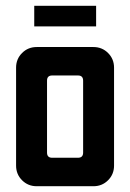

<svg xmlns="http://www.w3.org/2000/svg" viewBox="-20 -645 451 665"><path d="M98.6 -625H312.9V-553.6H98.6ZM250 -383.6H160.7Q142.9 -383.6 142.9 -365.7V-116.4Q142.9 -98.6 160.7 -98.6H250Q267.9 -98.6 267.9 -116.4V-365.7Q267.9 -383.6 250 -383.6ZM107.1 -482.1H303.6Q333.6 -482.1 354.3 -461.4Q375 -440.7 375 -410.7V-71.4Q375 -41.4 354.3 -20.7Q333.6 0 303.6 0H107.1Q77.1 0 56.4 -20.7Q35.7 -41.4 35.7 -71.4V-410.7Q35.7 -440.7 56.4 -461.4Q77.1 -482.1 107.1 -482.1Z"/></svg>

Font: Aire Exterior
Style: Regular
Weight: 400
Width: 4
Designer: Jayvee Enaguas (HarvettFox96)
Version: 20190503.02